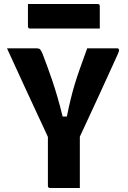

<svg xmlns="http://www.w3.org/2000/svg" viewBox="-20 -942 640 962"><path d="M380 0H231Q220 0 220 -11V-256Q211 -276 193 -314.5Q175 -353 152 -402.5Q129 -452 104.5 -505Q80 -558 57 -608.5Q34 -659 15 -700H163Q175 -700 180.5 -695Q186 -690 193 -673Q215 -617 242 -538Q269 -459 294 -358H315Q325 -408 334.5 -446.5Q344 -485 355 -521.5Q366 -558 381 -600Q396 -642 417 -700H567Q574 -700 576 -693.5Q578 -687 569 -668Q526 -573 478 -468.5Q430 -364 380 -257ZM120 -922H469Q480 -922 480 -911V-799H131Q120 -799 120 -810Z"/></svg>

Font: Recursive Mn Lnr St XBd
Style: Regular
Weight: 800
Monospace: yes
Version: Version 1.079;hotconv 1.0.112;makeotfexe 2.5.65598; ttfautoh